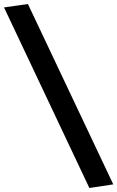

<svg xmlns="http://www.w3.org/2000/svg" viewBox="-20 -812 584 956"><path d="M425 124 544 106 119 -792 0 -775Z"/></svg>

Font: Geom
Style: Bold
Weight: 700
Version: Version 1.102